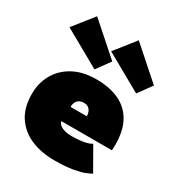

<svg xmlns="http://www.w3.org/2000/svg" viewBox="-167 -793 848 914"><g transform="rotate(30 257.0 -336.0)"><path d="M202.5 -166.5Q205 -154.5 215.2 -146.2Q225.5 -138 241.8 -133.5Q258 -129 278.5 -129Q300.5 -129 321.5 -131Q342.5 -133 360 -137.5Q377.5 -142 388 -149L458.5 -25.5Q449 -19.5 427.2 -10.8Q405.5 -2 366.2 5Q327 12 265 12Q195.5 12 139 -11.5Q82.5 -35 49.2 -84.2Q16 -133.5 16 -209.5Q16 -269.5 43.5 -317.8Q71 -366 123 -394.2Q175 -422.5 249 -422.5Q320.5 -422.5 372.8 -398.5Q425 -374.5 453.2 -324.8Q481.5 -275 481.5 -197.5Q481.5 -193.5 481.2 -181.8Q481 -170 480 -166.5ZM296 -247Q295.5 -263.5 289.8 -274.5Q284 -285.5 274.5 -290.8Q265 -296 252 -296Q240.5 -296 230.2 -291.2Q220 -286.5 213.5 -275.8Q207 -265 206.5 -247ZM445 -458.5 241.5 -573 329.5 -684 499.5 -533.5ZM216 -458.5 12.5 -573 100.5 -684 270.5 -533.5Z"/></g></svg>

Font: League Spartan Thin Black
Style: Regular
Weight: 900
Version: Version 2.002